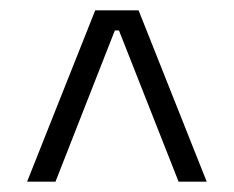

<svg xmlns="http://www.w3.org/2000/svg" viewBox="-20 -659 453 372"><path d="M164.5 -639H248.5L380.5 -307H326L210.5 -600H202.5L87.5 -307H32.5Z"/></svg>

Font: Anek Latin Medium Light
Style: Regular
Weight: 300
Version: Version 1.003